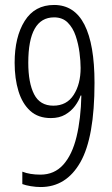

<svg xmlns="http://www.w3.org/2000/svg" viewBox="-20 -744 452 774"><path d="M361 -410Q361 -190 304 -90Q247 10 144 10Q125 10 104 6.5Q83 3 70 -2V-52Q85 -46 103.5 -43Q122 -40 143 -40Q199 -40 235 -80Q271 -120 288.5 -192.5Q306 -265 308 -359H305Q298 -338 282.5 -317Q267 -296 243 -282Q219 -268 185 -268Q134 -268 102 -297Q70 -326 54.5 -376.5Q39 -427 39 -491Q39 -595 79.5 -659.5Q120 -724 198 -724Q280 -724 320.5 -644.5Q361 -565 361 -410ZM198 -674Q94 -674 94 -491Q94 -410 117.5 -364Q141 -318 195 -318Q249 -318 277 -361.5Q305 -405 305 -470Q305 -497 300.5 -532Q296 -567 285 -599.5Q274 -632 253 -653Q232 -674 198 -674Z"/></svg>

Font: Noto Sans Khmer ExtraCondensed Light
Style: Regular
Weight: 300
Width: 2
Designer: Danh Hong and the Monotype Design Team
Foundry: Monotype Imaging Inc.
Version: Version 2.004; ttfautohint (v1.8.4.7-5d5b)